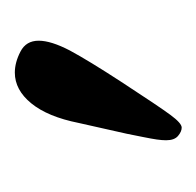

<svg xmlns="http://www.w3.org/2000/svg" viewBox="-23 -579 265 259"><g transform="rotate(-90 109.5 -449.5)"><path d="M141.1 -562Q154.8 -562 169.4 -554.4Q184.1 -546.9 184.1 -529.8Q184.1 -513.2 170.9 -487.8Q157.2 -462.4 128.9 -418.9Q95.2 -367.2 84 -352.1Q72.8 -336.9 66.9 -336.9Q61.5 -336.9 55.7 -341.8Q49.8 -346.7 49.8 -357.9Q49.8 -363.3 50.8 -370.4Q51.8 -377.4 54.2 -389.2L58.6 -411.1L65.4 -441.4L73.2 -476.1Q81.5 -517.6 99.6 -539.8Q117.7 -562 141.1 -562Z"/></g></svg>

Font: Linux Biolinum G
Style: Regular
Weight: 400
Designer: Philipp H. Poll
Foundry: Philipp H. Poll
Version: Version 1.1.0 ; ttfautohint (v1.6)